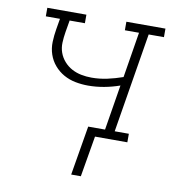

<svg xmlns="http://www.w3.org/2000/svg" viewBox="-80 -590 759 842"><g transform="rotate(10 300.0 -169.0)"><path d="M336 182H293L330 -38H405L438 -240Q404 -228 368.5 -221.5Q333 -215 298 -215Q269 -215 241 -220.5Q213 -226 189 -239.5Q165 -253 147 -274Q129 -295 120 -321.5Q111 -348 112 -377Q113 -406 118 -435L126 -482H63V-520H237V-482H169L160 -429Q156 -405 155 -381.5Q154 -358 161.5 -337Q169 -316 184 -299Q199 -282 218.5 -271.5Q238 -261 260.5 -256.5Q283 -252 307 -252Q342 -252 376.5 -259.5Q411 -267 445 -279L478 -482H415V-520H589V-482H521L448 -38H511V0H367Z"/></g></svg>

Font: Iosevka Etoile XLtObl
Style: Regular
Weight: 200
Italic angle: -9°
Designer: Belleve Invis
Foundry: Belleve Invis
Version: Version 15.5.2; ttfautohint (v1.8.4)